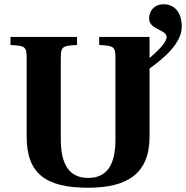

<svg xmlns="http://www.w3.org/2000/svg" viewBox="-20 -865 872 900"><path d="M29 -654C97 -651 105 -646 105 -595V-225C105 -52 193 15 393 15C578 15 681 -52 681 -225V-544C745 -589 832 -662 832 -739C832 -805 800 -845 747 -845C702 -845 679 -813 679 -778C679 -725 761 -728 761 -691C761 -666 716 -622 681 -593V-692H445V-654C513 -651 521 -646 521 -595V-211C521 -97 485 -31 393 -31C303 -31 265 -97 265 -211V-595C265 -646 273 -651 341 -654V-692H29Z"/></svg>

Font: Heuristica
Style: Bold
Weight: 700
Version: Version 1.0.1